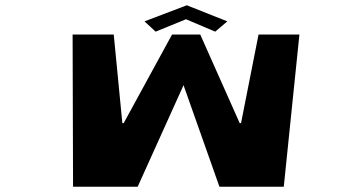

<svg xmlns="http://www.w3.org/2000/svg" viewBox="-20 -708 1305 728"><path d="M527.9 -627 570 -588 685.2 -635 796 -588 841.9 -627 688.3 -688ZM812 0H1056L1115.3 -577H960.3L893.9 -241H888.9L739.3 -577H632.3L448.9 -241H443.9L411.3 -577H255.3L257 0H502L675.9 -385Z"/></svg>

Font: Hussar Milosc
Style: Obl
Weight: 700
Foundry: Cannot Into Space Fonts
Version: Version 1.02